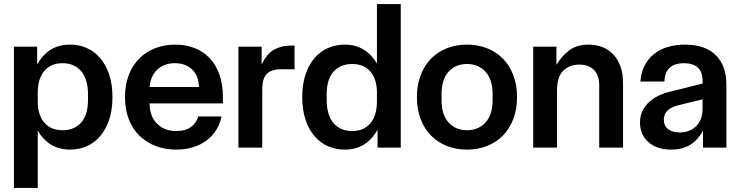

<svg xmlns="http://www.w3.org/2000/svg" viewBox="-20 -731 3664 951"><path d="M49 -500H164V-411Q190 -459 230.5 -484.5Q271 -510 327 -510Q371 -510 409 -493.5Q447 -477 475.5 -444Q504 -411 520.5 -362.5Q537 -314 537 -250Q537 -186 520.5 -137.5Q504 -89 475.5 -56Q447 -23 409 -6.5Q371 10 327 10Q273 10 233 -14.5Q193 -39 167 -84V200H49ZM167 -227Q167 -162 199 -124Q231 -86 290 -86Q348 -86 382 -124Q416 -162 416 -237V-262Q416 -339 382 -378.5Q348 -418 290 -418Q231 -418 199 -379Q167 -340 167 -272Z M853 10Q797 10 750.5 -8Q704 -26 670 -59.5Q636 -93 617.5 -141.5Q599 -190 599 -250Q599 -310 617.5 -358.5Q636 -407 669 -440.5Q702 -474 748 -492Q794 -510 848 -510Q901 -510 944 -493Q987 -476 1018.5 -443Q1050 -410 1067 -361.5Q1084 -313 1084 -250V-219H721V-218Q721 -156 757 -119Q793 -82 853 -82Q900 -82 927 -103Q954 -124 962 -154H1077Q1070 -118 1051 -87.5Q1032 -57 1003.5 -35.5Q975 -14 937 -2Q899 10 853 10ZM965 -300Q965 -354 932.5 -386Q900 -418 846 -418Q794 -418 760 -387Q726 -356 721 -300Z M1161 -500H1276V-410Q1300 -464 1336.5 -484.5Q1373 -505 1418 -505H1439V-388H1373Q1325 -388 1302 -365.5Q1279 -343 1279 -288V0H1161Z M1687 10Q1644 10 1605.5 -6.5Q1567 -23 1538.5 -56Q1510 -89 1493.5 -137.5Q1477 -186 1477 -250Q1477 -314 1493.5 -362.5Q1510 -411 1538.5 -444Q1567 -477 1605.5 -493.5Q1644 -510 1687 -510Q1741 -510 1781 -485.5Q1821 -461 1847 -416V-711H1965V0H1850V-89Q1824 -41 1783.5 -15.5Q1743 10 1687 10ZM1598 -238Q1598 -161 1632 -121.5Q1666 -82 1724 -82Q1783 -82 1815 -121Q1847 -160 1847 -228V-273Q1847 -338 1815 -376Q1783 -414 1724 -414Q1666 -414 1632 -376Q1598 -338 1598 -263Z M2293 10Q2239 10 2193.5 -8Q2148 -26 2115 -59.5Q2082 -93 2063.5 -141.5Q2045 -190 2045 -250Q2045 -310 2063.5 -358.5Q2082 -407 2115 -440.5Q2148 -474 2193.5 -492Q2239 -510 2293 -510Q2347 -510 2392.5 -492Q2438 -474 2471 -440.5Q2504 -407 2522.5 -358.5Q2541 -310 2541 -250Q2541 -190 2522.5 -141.5Q2504 -93 2471 -59.5Q2438 -26 2392.5 -8Q2347 10 2293 10ZM2167 -237Q2167 -162 2202 -124Q2237 -86 2293 -86Q2349 -86 2384.5 -124Q2420 -162 2420 -237V-263Q2420 -338 2384.5 -376Q2349 -414 2293 -414Q2237 -414 2202 -376Q2167 -338 2167 -263Z M2621 -500H2736V-409Q2760 -451 2798 -480.5Q2836 -510 2896 -510Q2932 -510 2963 -498Q2994 -486 3017 -462Q3040 -438 3053 -402.5Q3066 -367 3066 -319V0H2948V-307Q2948 -358 2922 -384.5Q2896 -411 2849 -411Q2801 -411 2770 -381Q2739 -351 2739 -282V0H2621Z M3304 10Q3266 10 3237.5 -0.5Q3209 -11 3189.5 -29Q3170 -47 3160 -71.5Q3150 -96 3150 -124Q3150 -156 3162 -181Q3174 -206 3194 -224.5Q3214 -243 3240 -256Q3266 -269 3295 -276L3460 -317V-326Q3460 -377 3435.5 -397.5Q3411 -418 3368 -418Q3274 -418 3271 -327H3152Q3155 -372 3173 -406.5Q3191 -441 3220 -464Q3249 -487 3288 -498.5Q3327 -510 3373 -510Q3473 -510 3525.5 -457.5Q3578 -405 3578 -312V0H3462V-83Q3437 -38 3399 -14Q3361 10 3304 10ZM3268 -139Q3268 -107 3289.5 -91Q3311 -75 3346 -75Q3397 -75 3428.5 -106.5Q3460 -138 3460 -193V-239L3341 -210Q3268 -192 3268 -139Z"/></svg>

Font: CyStack Display SemiBold
Style: Regular
Weight: 600
Designer: Weizhong Zhang
Foundry: 本地遙控
Version: Version 1.000;Glyphs 3.1.2 (3151)